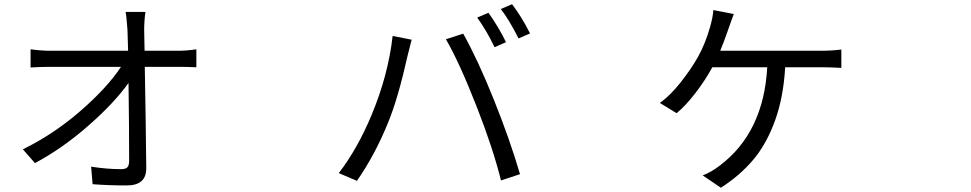

<svg xmlns="http://www.w3.org/2000/svg" viewBox="-20 -839 4540 898"><path d="M656.2 -601.6H813.5Q852.5 -601.6 898.4 -608.4V-524.4Q851.6 -526.4 816.4 -526.4H657.2Q662.1 -257.8 664.1 -51.8Q664.1 28.3 573.2 28.3Q486.3 28.3 413.1 22.5L406.2 -59.6Q478.5 -47.9 546.9 -47.9Q568.4 -47.9 576.2 -57.1Q584 -66.4 584 -87.9Q584 -250 581.1 -451.2Q514.6 -357.4 393.1 -251Q271.5 -144.5 143.6 -76.2L86.9 -140.6Q230.5 -210.9 356 -319.8Q481.4 -428.7 545.9 -526.4H215.8Q169.9 -526.4 123 -523.4V-608.4Q173.8 -601.6 214.8 -601.6H579.1Q577.1 -668 576.2 -699.2Q571.3 -765.6 567.4 -783.2H660.2Q654.3 -740.2 654.3 -699.2Z M2264.6 -779.3Q2312.5 -711.9 2346.7 -641.6L2293 -618.2Q2256.8 -694.3 2211.9 -756.8ZM2375 -819.3Q2420.9 -758.8 2459 -682.6L2405.3 -659.2Q2360.4 -748 2322.3 -796.9ZM1717.8 -300.8Q1795.9 -488.3 1816.4 -670.9L1905.3 -653.3Q1887.7 -585.9 1886.7 -580.1Q1841.8 -378.9 1795.9 -267.6Q1734.4 -115.2 1649.4 6.8L1564.5 -29.3Q1652.3 -143.6 1717.8 -300.8ZM2210 -338.9Q2127 -550.8 2065.4 -655.3L2146.5 -681.6Q2215.8 -557.6 2290.5 -371.1Q2365.2 -184.6 2412.1 -24.4L2323.2 4.9Q2286.1 -144.5 2210 -338.9Z M3348.6 -601.6H3821.3Q3871.1 -601.6 3915 -607.4V-521.5Q3867.2 -524.4 3821.3 -524.4H3652.3Q3644.5 -384.8 3605 -275.4Q3565.4 -166 3503.4 -92.3Q3441.4 -18.6 3351.6 39.1L3266.6 -18.6Q3307.6 -34.2 3347.7 -65.4Q3551.8 -220.7 3568.4 -524.4H3311.5Q3279.3 -464.8 3232.9 -404.3Q3186.5 -343.8 3144.5 -309.6L3066.4 -357.4Q3115.2 -392.6 3164.1 -454.6Q3212.9 -516.6 3244.1 -572.3Q3278.3 -632.8 3300.8 -711.9Q3314.5 -759.8 3316.4 -792L3412.1 -773.4Q3405.3 -756.8 3384.8 -697.8Q3364.3 -638.7 3348.6 -601.6Z"/></svg>

Font: Bpmf Zihi Sans Regular
Style: Regular
Weight: 400
Foundry: But Ko
Version: Version 1.320